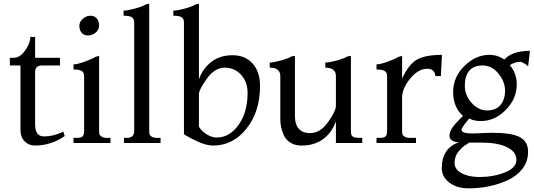

<svg xmlns="http://www.w3.org/2000/svg" viewBox="-20 -782 2918 1050"><path d="M326 -62 334 -38Q259 14 170 14Q138 14 115 -9Q92 -32 92 -70V-424H34V-466H56Q89 -466 117.5 -506Q146 -546 146 -580H172V-466H308V-424H210Q172 -424 172 -388V-102Q172 -36 220 -36Q274 -36 326 -62Z M474.5 -696Q497 -696 509.5 -681Q522 -666 522 -642.5Q522 -619 503 -603.5Q484 -588 461.5 -588Q439 -588 426.5 -603Q414 -618 414 -640.5Q414 -663 433 -679.5Q452 -696 474.5 -696ZM584 0H382V-28H398Q425 -28 432.5 -37Q440 -46 440 -66V-366Q440 -385 427.5 -393.5Q415 -402 382 -402V-430Q402 -430 442.5 -444.5Q483 -459 504 -472L522 -476V-72Q522 -56 523.5 -49Q525 -42 535 -35Q545 -28 566 -28H584Z M858 0H658V-28H672Q694 -28 704 -37.5Q714 -47 714 -70V-660Q714 -679 701 -687.5Q688 -696 656 -696V-724Q676 -724 717.5 -735Q759 -746 778 -758L796 -762V-72Q796 -56 797.5 -49Q799 -42 809 -35Q819 -28 840 -28H858Z M986 -48V-660Q986 -679 973.5 -687.5Q961 -696 928 -696V-724Q950 -724 990.5 -735Q1031 -746 1050 -758L1068 -762V-348Q1088 -406 1135 -443Q1182 -480 1251.5 -480Q1321 -480 1361.5 -434.5Q1402 -389 1402 -312Q1402 -171 1328 -78.5Q1254 14 1146 14Q1108 14 1058.5 -9Q1009 -32 986 -48ZM1068 -268V-90Q1077 -72 1096 -57Q1132 -30 1164 -30Q1236 -30 1285 -99.5Q1334 -169 1334 -274Q1334 -334 1298.5 -373Q1263 -412 1208.5 -412Q1154 -412 1111 -351.5Q1068 -291 1068 -268Z M1961 0H1817V-118Q1794 -55 1746 -20.5Q1698 14 1629 14Q1593 14 1568 -2Q1543 -18 1532 -43Q1513 -86 1513 -128V-366Q1513 -412 1455 -412V-440Q1475 -440 1515.5 -451Q1556 -462 1575 -474L1593 -476V-146Q1593 -101 1614.5 -77.5Q1636 -54 1675 -54Q1731 -54 1774 -114Q1817 -174 1817 -204V-366Q1817 -412 1759 -412V-440Q1781 -440 1821.5 -451Q1862 -462 1881 -474L1899 -476V-68Q1899 -54 1901 -47Q1906 -28 1943 -28H1961Z M2255 0H2039V-28H2055Q2082 -28 2089.5 -37Q2097 -46 2097 -66V-366Q2097 -385 2084.5 -393.5Q2072 -402 2039 -402V-430Q2059 -430 2099.5 -444.5Q2140 -459 2161 -472L2179 -476V-352Q2215 -431 2261 -456.5Q2307 -482 2397 -482L2391 -366H2361Q2361 -380 2350.5 -393Q2340 -406 2317 -406Q2267 -406 2223 -352Q2179 -298 2179 -248V-72Q2179 -56 2180.5 -49Q2182 -42 2192 -35Q2202 -28 2223 -28H2255Z M2566 -52 2666 -56Q2780 -56 2824 -31.5Q2868 -7 2868 47Q2868 101 2837 141Q2806 181 2756 204Q2657 248 2544 248Q2478 248 2437 216.5Q2396 185 2396 138Q2396 28 2490 -4Q2467 -4 2452.5 -14Q2438 -24 2438 -36.5Q2438 -49 2442 -61Q2446 -73 2455 -85.5Q2464 -98 2470.5 -105.5Q2477 -113 2492 -128L2512 -148Q2458 -196 2458 -278.5Q2458 -361 2520 -421.5Q2582 -482 2656 -482Q2702 -482 2738 -456Q2780 -504 2878 -504L2868 -418Q2862 -427 2847 -435.5Q2832 -444 2824 -444Q2797 -444 2768 -426Q2806 -382 2806 -320Q2806 -242 2746 -181Q2686 -120 2610 -120Q2571 -120 2546 -134Q2504 -84 2504 -72Q2504 -52 2566 -52ZM2616 -2H2546Q2515 17 2505 27Q2495 37 2488 46Q2481 55 2476 64Q2466 85 2466 111Q2466 137 2490 156Q2531 186 2604.5 186Q2678 186 2741 161Q2804 136 2804 92Q2804 48 2753 23Q2702 -2 2616 -2ZM2522 -313.5Q2522 -260 2559.5 -219Q2597 -178 2644 -178Q2691 -178 2716.5 -207.5Q2742 -237 2742 -286.5Q2742 -336 2705.5 -380Q2669 -424 2620 -424Q2571 -424 2546.5 -395.5Q2522 -367 2522 -313.5Z"/></svg>

Font: Montaga
Style: Regular
Weight: 400
Designer: Alejandra Rodriguez
Foundry: Alejandra Rodriguez
Version: Version 1.001